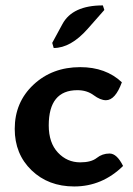

<svg xmlns="http://www.w3.org/2000/svg" viewBox="-20 -673 486 700"><path d="M250.5 6.8Q156.2 6.8 95 -52.2Q33.7 -111.3 33.7 -203.1Q33.7 -300.3 102.1 -364.3Q170.4 -428.2 272.5 -428.2Q365.7 -428.2 424.3 -373Q400.4 -307.6 366.2 -307.6Q346.2 -307.6 321.5 -325.9Q296.9 -344.2 262.2 -344.2Q157.7 -344.2 157.7 -215.8Q157.7 -152.3 191.2 -116.7Q224.6 -81.1 272.5 -81.1Q312.5 -81.1 332.8 -97.2Q353 -113.3 379.4 -113.3Q406.2 -113.3 428.7 -67.9Q352.5 6.8 250.5 6.8ZM175.8 -498 170.4 -516.6 207.5 -585Q244.1 -653.3 355 -653.3L360.4 -636.7L299.3 -567.4Q237.8 -498 175.8 -498Z"/></svg>

Font: Bainsley
Style: Bold
Weight: 700
Designer: Paul James MIller
Foundry: High-Logic / Made with FontCreator
Version: Version 1.411;March 28, 2021;FontCreator 13.0.0.2683 64-bit